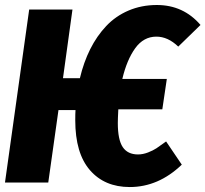

<svg xmlns="http://www.w3.org/2000/svg" viewBox="-20 -733 825 771"><path d="M534.2 -112.8Q553.7 -112.8 574.5 -120.8Q595.2 -128.9 608.4 -137.7Q621.6 -146.5 647 -165L710 -71.8Q616.2 18.1 501 18.1Q399.9 18.1 341.1 -49.8Q282.2 -117.7 282.2 -250Q282.2 -276.9 283.2 -291H214.8L173.8 0H0L97.2 -694.8H271L232.9 -418.9H300.8Q315.9 -482.9 342.3 -535.6Q368.7 -588.4 406.5 -628.4Q444.3 -668.5 496.3 -690.7Q548.3 -712.9 609.9 -712.9Q716.3 -712.9 785.2 -632.8L695.8 -545.9Q654.3 -585.9 607.9 -585.9Q556.6 -585.9 522.9 -539.3Q489.3 -492.7 471.2 -416H649.9L631.8 -293.9H455.1Q453.1 -255.9 453.1 -238.8Q453.1 -171.9 472.9 -142.3Q492.7 -112.8 534.2 -112.8Z"/></svg>

Font: Fira Sans Compressed ExtraBold
Style: Italic
Weight: 800
Width: 3
Italic angle: -8°
Designer: Carrois Corporate & Edenspiekermann AG
Foundry: Carrois Corporate GbR & Edenspiekermann AG
Version: Version 4.203;PS 004.203;hotconv 1.0.88;makeotf.lib2.5.64775